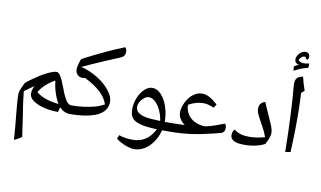

<svg xmlns="http://www.w3.org/2000/svg" viewBox="-107 -1123 2782 1665"><g transform="rotate(10 1284.0 -290.5)"><path d="M99 305Q95 248 90.5 189.5Q86 131 79 70Q74 22 71 -19Q68 -60 68 -93Q68 -99 69.5 -106.5Q71 -114 73 -123Q76 -132 83.5 -149.5Q91 -167 103 -192Q105 -197 119 -208.5Q133 -220 153 -234Q173 -248 193.5 -262Q214 -276 230 -286Q274 -312 307.5 -326Q341 -340 362 -340Q372 -340 381 -332.5Q390 -325 399 -309Q409 -293 420 -268Q431 -243 444 -208Q456 -174 468 -149Q480 -124 490 -108Q513 -76 536 -76Q547 -76 547 -66V-11Q547 0 536 0Q487 0 445 -43L433 0Q364 0 305.5 -15Q247 -30 211 -56.5Q175 -83 175 -117Q175 -149 194 -186Q171 -170 150 -155Q129 -140 110 -126Q114 -84 122 -24.5Q130 35 143 112Q148 151 154 190Q160 229 166 268Q151 278 134.5 287.5Q118 297 99 305ZM426 -69Q404 -104 386.5 -157Q369 -210 364 -264Q336 -250 308.5 -228.5Q281 -207 259.5 -183Q238 -159 228 -138Q293 -83 426 -69Z M528 0Q520 0 520 -8V-68Q520 -76 528 -76Q597 -76 649 -83.5Q701 -91 741 -102Q761 -107 781.5 -115.5Q802 -124 823 -135Q814 -163 797 -189Q780 -215 754 -239Q728 -263 693.5 -286Q659 -309 614 -331Q602 -328 589 -328Q563 -328 545.5 -346.5Q528 -365 528 -393Q528 -404 531 -419.5Q534 -435 538.5 -450Q543 -465 547 -476Q551 -487 554 -488Q621 -523 670 -547Q719 -571 758.5 -589Q798 -607 834 -622.5Q870 -638 910 -654Q925 -642 925 -616Q925 -593 915 -580Q905 -567 882 -558Q814 -530 756 -505Q698 -480 650.5 -459Q603 -438 565 -420Q641 -401 710.5 -358.5Q780 -316 821 -263Q863 -211 863 -164Q863 -82 776 -40Q734 -21 672.5 -10.5Q611 0 528 0Z M1136 203Q1115 203 1084.5 193.5Q1054 184 1024.5 169Q995 154 977 139L991 106Q1018 116 1048.5 120.5Q1079 125 1113 125Q1175 125 1223 94.5Q1271 64 1304 -1Q1255 -3 1218.5 -7Q1182 -11 1158 -18Q1105 -32 1084 -58.5Q1063 -85 1063 -137Q1063 -188 1083.5 -238Q1104 -288 1137 -318Q1170 -348 1204 -348Q1245 -348 1281 -311Q1317 -274 1339 -209Q1350 -176 1355 -143.5Q1360 -111 1360 -76H1420Q1428 -76 1428 -68V-8Q1428 0 1420 0H1350Q1335 57 1303 104.5Q1271 152 1227 178Q1184 203 1136 203ZM1320 -77Q1312 -129 1292 -171Q1272 -213 1245 -238Q1218 -263 1189 -263Q1168 -263 1147.5 -247Q1127 -231 1114 -208Q1101 -185 1101 -166Q1101 -131 1127 -112.5Q1153 -94 1198 -86Q1221 -82 1250.5 -80.5Q1280 -79 1320 -77Z M1411 0Q1403 0 1403 -8V-68Q1403 -76 1411 -76Q1443 -76 1474 -77Q1505 -78 1536 -79Q1512 -95 1494 -122Q1476 -149 1476 -180Q1476 -209 1486.5 -239.5Q1497 -270 1515.5 -298Q1534 -326 1559 -345Q1596 -374 1636 -374Q1671 -374 1702.5 -357Q1734 -340 1776 -303L1758 -271Q1718 -286 1700.5 -290Q1683 -294 1661 -294Q1630 -294 1598 -285Q1566 -276 1533 -257Q1533 -214 1553.5 -179Q1574 -144 1614 -122Q1653 -101 1707 -98Q1733 -103 1755.5 -109Q1778 -115 1806.5 -125.5Q1835 -136 1877 -152Q1884 -146 1887 -136.5Q1890 -127 1890 -116Q1890 -98 1884.5 -87.5Q1879 -77 1868 -70Q1864 -68 1843 -62.5Q1822 -57 1797 -51Q1694 -25 1604 -12.5Q1514 0 1411 0Z M2072 0Q1950 0 1950 -63Q1950 -80 1954.5 -93Q1959 -106 1968 -116Q1993 -96 2025 -86Q2057 -76 2104 -76Q2171 -76 2240 -97Q2232 -119 2221.5 -142Q2211 -165 2198 -188Q2171 -236 2158 -261Q2145 -286 2141 -301Q2137 -316 2137 -332Q2137 -357 2150 -373.5Q2163 -390 2189 -398Q2198 -376 2209.5 -349Q2221 -322 2233 -296Q2245 -270 2253 -251Q2268 -219 2278 -191.5Q2288 -164 2288 -141Q2288 -131 2284 -115Q2280 -99 2272 -79.5Q2264 -60 2252 -39Q2216 -20 2171 -10Q2126 0 2072 0Z M2434 0Q2433 -88 2430.5 -168Q2428 -248 2424.5 -321Q2421 -394 2417 -459Q2413 -524 2407 -582Q2405 -609 2410.5 -627Q2416 -645 2431.5 -655.5Q2447 -666 2473 -671Q2477 -652 2486.5 -619.5Q2496 -587 2508 -552L2481 -529Q2485 -455 2486.5 -377Q2488 -299 2486.5 -209Q2485 -119 2480 -8ZM2382 -706 2379 -745 2419 -767Q2382 -773 2382 -807Q2382 -826 2393 -844Q2404 -862 2421.5 -874Q2439 -886 2456 -886Q2495 -886 2495 -849Q2495 -835 2488 -822L2469 -827L2470 -831Q2470 -836 2466 -840Q2462 -844 2457 -844Q2441 -844 2428.5 -832.5Q2416 -821 2410 -806Q2427 -786 2458 -786Q2467 -786 2479 -787.5Q2491 -789 2507 -792L2505 -754Q2464 -744 2437.5 -733Q2411 -722 2382 -706Z"/></g></svg>

Font: Noto Naskh Arabic
Style: Regular
Weight: 400
Designer: Monotype Design Team, David Williams, Mohamad Dakak and Nizar Qandah
Foundry: Monotype Imaging Inc.
Version: Version 2.013